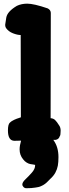

<svg xmlns="http://www.w3.org/2000/svg" viewBox="-20 -751 367 1028"><path d="M121.1 256.8Q112.3 256.8 106 250.5Q99.6 244.1 99.6 236.3Q99.6 224.6 116.7 208.5Q133.8 192.4 150.9 172.9Q168 153.3 168 134.8V131.8Q166 130.9 158.2 129.9Q150.4 128.9 142.1 127.4Q133.8 126 123 119.6Q112.3 113.3 103.5 101.6Q85 79.1 85 48.8Q85 29.3 92.8 2L56.6 2.9Q22.5 2 22.5 -52.7Q22.5 -85.9 33.2 -94.7Q41 -102.5 55.7 -109.4Q70.3 -116.2 81.1 -119.1L91.8 -123L90.8 -563.5Q73.2 -563.5 49.3 -572.8Q25.4 -582 11.7 -601.6Q6.8 -611.3 7.8 -619.1L13.7 -657.2Q19.5 -689.5 70.3 -719.7Q94.7 -731.4 126 -731.4Q161.1 -731.4 235.4 -706.1Q251 -698.2 252 -682.6L251 -118.2Q265.6 -117.2 274.9 -108.4Q284.2 -99.6 296.9 -79.1Q304.7 -68.4 304.7 -50.8Q304.7 -26.4 299.8 -21.5Q294.9 -4.9 277.3 -2H265.6Q280.3 18.6 286.6 41Q293 63.5 293 90.3Q293 117.2 289.6 136.2Q286.1 155.3 276.4 173.3Q266.6 191.4 249 207Q246.1 210 239.3 216.8Q232.4 223.6 230 226.1Q227.5 228.5 221.2 233.4Q214.8 238.3 210.9 240.2Q207 242.2 199.7 245.6Q192.4 249 185.5 250.5Q178.7 252 168.9 253.4Q159.2 254.9 147.5 255.9Q135.7 256.8 121.1 256.8Z"/></svg>

Font: Essays1743
Style: Bold
Weight: 700
Designer: Based on the typeface in a 1743 English translation of the essays of Montaigne.  PostScript/TrueType font designed by Jo
Version: Version 002.100